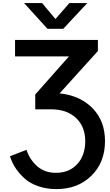

<svg xmlns="http://www.w3.org/2000/svg" viewBox="-20 -1041 741 1290"><path d="M46.9 8.8 158.2 -34.2Q177.7 28.3 228 74.2Q278.3 120.1 355.5 120.1Q445.3 120.1 499 61.5Q552.7 2.9 552.7 -92.8Q552.7 -189.5 491.2 -248Q429.7 -306.6 322.3 -306.6H216.8V-406.2L443.4 -662.1H81.1V-772.5H637.7V-698.2L379.9 -413.1L394.5 -412.1Q525.4 -394.5 605.5 -310.1Q685.5 -225.6 685.5 -92.8Q685.5 49.8 594.2 139.6Q502.9 229.5 359.4 229.5Q293 229.5 237.8 210.4Q182.6 191.4 146 158.7Q109.4 126 85 88.9Q60.5 51.8 46.9 8.8ZM141.6 -1020.5H262.7L352.5 -913.1L446.3 -1020.5H566.4L405.3 -847.7H298.8Z"/></svg>

Font: Gothic A1
Style: Bold
Weight: 700
Version: Version 2.50